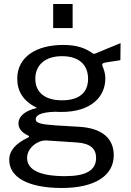

<svg xmlns="http://www.w3.org/2000/svg" viewBox="-20 -762 651 957"><path d="M288 175C454 175 547 113 547 12C547 -68 494 -123 375 -130C326 -133 286 -135 259 -137C185 -142 158 -148 158 -168C158 -186 180 -203 256 -205C265 -204 278 -204 286 -204C436 -204 505 -281 505 -371C505 -399 496 -420 492 -429C487 -443 488 -447 509 -451C533 -455 548 -457 580 -462L581 -547C543 -532 499 -513 467 -500C459 -496 447 -491 442 -496C406 -522 364 -538 295 -538C159 -538 66 -477 66 -370C66 -307 95 -259 164 -224C103 -210 72 -181 72 -147C72 -120 90 -101 119 -87C127 -84 127 -80 119 -76C59 -47 26 -12 26 35C26 120 117 175 288 175ZM304 116C182 116 115 86 115 25C115 -26 170 -64 210 -62L361 -52C431 -48 459 -20 459 25C459 87 409 116 304 116ZM289 -262C205 -262 156 -301 156 -369C156 -438 205 -482 289 -482C374 -482 419 -439 419 -369C419 -301 375 -262 289 -262ZM245 -742V-622H342V-742Z"/></svg>

Font: Cheyenne Sans
Style: Regular
Weight: 400
Designer: The Public Sans project authors (U.S. Web Design System), Libre Franklin designed by Pablo Impallari and Rodrigo Fuenzal
Foundry: The Cheyenne Sans Project Authors
Version: Version 2.007